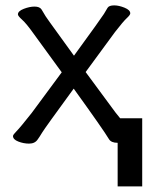

<svg xmlns="http://www.w3.org/2000/svg" viewBox="-20 -510 561 706"><path d="M86.9 18.1Q66.9 18.1 47.4 10.5Q27.8 2.9 27.8 -9.8Q27.8 -14.6 41 -27.8Q54.2 -41 96.2 -94.2L207 -244.1L102.1 -388.2Q77.1 -423.3 61.5 -437.3Q45.9 -451.2 45.9 -457Q45.9 -469.2 67.4 -477.5Q88.9 -485.8 106.9 -485.8Q126 -485.8 132.8 -475.1Q147.9 -448.2 163.1 -428.2L252 -305.2Q354 -445.3 362.1 -458.7Q370.1 -472.2 375.5 -481.2Q380.9 -490.2 399.9 -490.2Q417 -490.2 438 -481.7Q459 -473.1 459 -460.9Q459 -455.1 446 -443.1Q433.1 -431.2 402.8 -392.1L294.9 -245.1L404.8 -96.2Q417 -80.1 444.1 -49.6Q471.2 -19 471.2 -13.2Q471.2 0 451.7 7.6Q432.1 15.1 412.1 15.1Q389.2 15.1 380.9 2Q359.9 -33.2 251 -184.1Q145 -39.1 135 -22.5Q125 -5.9 119.1 2Q108.9 18.1 86.9 18.1ZM502.9 -75.2V175.3H412.6V-75.2Z"/></svg>

Font: LXGW WenKai Screen R
Style: Regular
Weight: 400
Designer: Fontworks Inc.
Version: Version 1.235;May 31, 2022